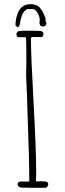

<svg xmlns="http://www.w3.org/2000/svg" viewBox="-20 -903 310 919"><path d="M82 -5Q75 -5 69.5 -10Q64 -15 64 -21Q64 -34 81 -34H120Q120 -149 113 -324Q109 -464 105 -544L106 -595V-661Q106 -711 104 -725H69Q59 -725 59 -739Q59 -748 67 -753Q74 -756 104 -756H132Q147 -755 170 -755Q178 -755 183 -751.5Q188 -748 188 -741Q188 -735 185 -730Q182 -725 176 -725Q169 -725 164 -726H152H142Q132 -726 130 -724L128 -720Q128 -642 141 -405Q153 -186 153 -90V-62Q152 -49 152 -35H188Q211 -35 211 -21Q211 -15 206.5 -9.5Q202 -4 197 -4H143Q119 -5 82 -5ZM54 -781Q54 -817 69 -849Q87 -883 127 -883Q148 -883 164 -873Q169 -870 184 -848Q184 -846 192 -831Q199 -811 199 -813L197 -806L200 -799L202 -790Q202 -784 197.5 -780Q193 -776 187 -776Q169 -776 169 -795L170 -803V-809Q170 -824 159 -842Q148 -860 136 -860H111L100 -852Q83 -840 75 -788Q72 -774 65 -772Z"/></svg>

Font: Amatic SC
Style: Regular
Weight: 400
Designer: Multiple Designers
Foundry: Vernon Adams
Version: Version 2.505